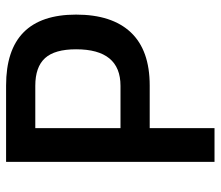

<svg xmlns="http://www.w3.org/2000/svg" viewBox="-67 -658 725 631"><g transform="rotate(-90 295.5 -342.5)"><path d="M330 -213H190V0H79V-685H330Q563 -685 563 -455Q563 -337 504.5 -275Q446 -213 330 -213ZM190 -309H329Q449 -309 449 -455Q449 -525 420 -557Q391 -589 329 -589H190Z"/></g></svg>

Font: Titillium Web[RUS by Daymarius]
Style: Regular
Weight: 600
Designer: Cyrillization by Daymarius
Foundry: Cyrillization by Daymarius
Version: Version 1.002 September 11, 2018